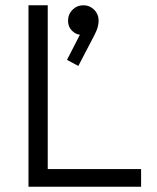

<svg xmlns="http://www.w3.org/2000/svg" viewBox="-20 -708 594 728"><path d="M88 0V-688H161V0ZM136 0V-67H515V0ZM277 -458 234 -481 291 -592 317 -598Q313 -588 306 -582Q299 -576 288 -576Q269 -576 253.5 -591Q238 -606 238 -629Q238 -654 255 -671Q272 -688 297 -688Q320 -688 337 -671Q354 -654 354 -629Q354 -619 350.5 -605.5Q347 -592 336 -571Z"/></svg>

Font: Outfit Thin Light
Style: Regular
Weight: 300
Version: Version 1.100;gftools[0.9.27]